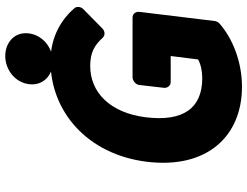

<svg xmlns="http://www.w3.org/2000/svg" viewBox="-125 -778 940 730"><g transform="rotate(-90 345.0 -413.0)"><path d="M95 -325C67 -96 192 37 380 37C476 37 564 1 620 -48C625 -52 629 -59 630 -66L665 -354C666 -365 659 -379 644 -379H416C405 -379 389 -369 387 -354L376 -259C375 -248 383 -234 398 -234H497L484 -130C467 -120 440 -114 413 -114C298 -114 247 -187 264 -328C281 -466 360 -540 459 -540C513 -540 539 -522 566 -493C576 -482 592 -484 602 -494L675 -566C684 -574 687 -590 679 -600C640 -645 575 -691 477 -691C286 -691 123 -551 95 -325ZM475 -682C527 -682 576 -719 583 -773C590 -827 549 -863 497 -863C446 -863 397 -827 390 -773C383 -719 424 -682 475 -682Z"/></g></svg>

Font: Falling Sky
Style: BlkObl
Weight: 900
Designer: Paul D. Hunt
Foundry: Adobe Systems Incorporated
Version: Version 1.02